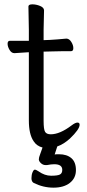

<svg xmlns="http://www.w3.org/2000/svg" viewBox="-20 -665 400 885"><path d="M176 15Q149 8 135 -14Q113 -46 113 -110V-424H108Q107 -424 47 -420H46Q33 -420 24 -435Q15 -450 15 -463.5Q15 -477 26 -477H113V-528L111 -635Q111 -645 129 -645Q147 -645 165 -637.5Q183 -630 183 -617L181 -528V-480L209 -481Q245 -483 285 -487H286Q299 -487 308.5 -472Q318 -457 318 -443Q318 -429 307 -429H268Q240 -429 220 -428L181 -427V-108Q181 -68 188 -57Q195 -46 214 -46Q256 -46 310 -87Q327 -100 337 -100Q347 -100 347 -90Q347 -69 302 -26Q273 0 244 10L232 47Q237 46 242 46Q247 46 252 46Q288 46 309 64Q330 82 330 119Q330 156 302 178Q274 200 226.5 200Q179 200 135 178Q125 172 125 156.5Q125 141 130 129Q135 117 140.5 117Q146 117 158 125Q186 145 215.5 145Q245 145 256 139.5Q267 134 267 118Q267 92 230 92Q216 92 196 96H191Q178 96 168.5 87Q159 78 159 69.5Q159 61 165 46Q170 32 176 15Z"/></svg>

Font: ToneOZ-Pinyin-WenKai-Regular
Style: Regular
Weight: 400
Designer: Fontworks Inc.
Foundry: ToneOZ
Version: Version 0.240331